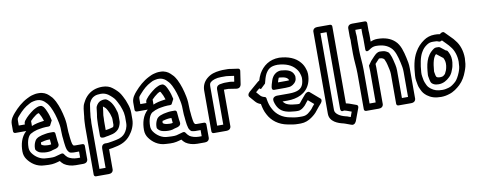

<svg xmlns="http://www.w3.org/2000/svg" viewBox="-80 -1204 4559 1831"><g transform="rotate(-10 2200.0 -289.0)"><path d="M374.9 -321.8C374.9 -321.8 400.3 -369.4 400.2 -370.1C393.1 -403.1 384.3 -434 371.4 -462.5C365.2 -480.1 357.8 -489.9 352.4 -499.7C346.8 -509.9 338 -515.1 334.5 -518.5C331 -522 325 -523.9 320.3 -523.9L312.3 -523.9C302 -523.9 296.3 -522.8 282.5 -517.3C271.7 -512.6 269.6 -511.9 261.7 -507.4L247.7 -499.4C246.2 -498.6 244.3 -497.3 243.3 -496.6C212.2 -474.4 177.6 -447.3 150.2 -410.7C144.3 -402.9 141.1 -393 141.1 -386.7V-375.9L81.9 -375.9V-425.3C81.9 -446.7 87.3 -450.1 107.8 -473.6C140.1 -510.7 174 -541.4 216 -562.3C236.5 -572.6 237.7 -574.9 258 -578.8C269.5 -581.3 277 -582.5 283 -583.1H300.7C323.1 -583.1 349.3 -570.6 363.7 -557.3L376.5 -544.5C385 -536 392.8 -528.2 398.8 -517.9L412.5 -494.4C435.8 -447.8 451.9 -394.5 463.6 -335.9C470.3 -302.6 472.1 -272.9 472.1 -231.7C472.1 -206.5 474 -200.4 476.2 -177.8C476.9 -164.8 477.6 -157.2 478.4 -152.3L480.3 -135.7C482.7 -116.3 485.4 -92.9 492.3 -72.4C494.9 -64.5 507.7 -38.9 522.7 -36.5C529 -35.4 540.4 -32.1 552.7 -32.1H605.1V27.1H577.3C543 27.1 509.5 16.3 489.5 2.8C478.9 -5.5 466.6 -19.6 457.9 -33.5C453.2 -41 443.4 -43.6 432.6 -40.6L407.6 -33.6C377.4 -25.1 365.9 -19.3 324.8 -20.9C305.6 -20.9 297.6 -22.9 287.3 -22.9C229.5 -22.9 180.8 -59.5 154.3 -97.4C144 -111.4 136.9 -131.2 136.9 -151.3C136.9 -224.4 160.6 -265.3 182.3 -279.2C201.3 -290.1 224.5 -299.7 246.3 -304.9L269.7 -309.5C296.9 -313.3 312.3 -317.1 334.7 -317.1H357.7C363.1 -317.1 369.1 -318.8 374.9 -321.8ZM204.1 -349.3C204.5 -351.8 204.9 -354.8 204.9 -356.3V-398.3C219.8 -415.1 240 -431.6 262.6 -447.9L273.1 -453.9C276.1 -455.4 279.2 -456.9 282.9 -458.5C283.3 -458.6 284.9 -458.9 288 -459.5C290.4 -457.5 292.8 -455.2 294.1 -453.5C308.2 -428.4 317.7 -408 326.5 -378.7C312 -376.9 296.9 -375 283.3 -372.2L257.7 -367.1C238.5 -362.7 221.4 -356.8 204.1 -349.3ZM142.8 -312.1C89.9 -263.7 73.1 -194.3 73.1 -126.7C73.1 -94.6 83 -68.9 97.7 -48.5C128 -5.6 181.6 39.8 260.8 40.9C270.2 42.2 282.7 42.8 299.2 42.9C345.5 44.5 373.2 35.2 408.2 25.4C417.8 38.5 428.1 49.7 440.5 59.2C468.8 78.7 507.8 90.9 552.7 90.9H624.7C674.5 90.9 668.9 46.7 668.9 46.7L668.9 -76.3C668.9 -87 661.4 -95.9 649.3 -95.9H577.3C576.4 -95.9 569.4 -96.9 562.6 -98.2C560.3 -101.5 556.6 -108 553.1 -113.7C548.9 -127.3 545.9 -148.3 543.7 -166.3L541.6 -183.8C541.1 -187.2 540.5 -193.1 539.8 -206.2C537.1 -234.5 535.9 -233.6 535.9 -256.3C535.9 -299 533.8 -333.1 526.4 -370C514.1 -431.4 497 -488.5 471.7 -539C471.6 -539.3 471.4 -539.7 471.2 -540.1L457.2 -564.1C449.6 -577 440.5 -588 429.1 -597.9L416.3 -610.7C395.7 -630.1 364.3 -646.9 325.3 -646.9H306.3C294.6 -646.9 284.7 -644.4 270.1 -641.2C242.9 -635.9 223.2 -625.2 208 -617.7C150.5 -588.9 104.8 -546.5 67.2 -503.4C49 -482.4 18.1 -447.3 18.1 -400.7V-331.7C18.1 -321 25.6 -312.1 37.7 -312.1ZM393.3 -257.9 359.3 -257.9C331.6 -257.9 303.5 -249.9 287.1 -247.6C285.1 -247.3 282.4 -246.6 280.8 -246L269.5 -242.3C259.5 -239.3 246.9 -236.3 230.3 -223.8C223.5 -218.8 217.6 -211.5 214.3 -204.9L209.3 -194.9C202.4 -181.1 196.1 -157.4 196.1 -138.7V-129.7C196.1 -124.9 197.5 -120.4 199.9 -117.3C210.7 -102.9 226 -90.2 249 -85.6L259.4 -83.5C278.9 -80.5 282.3 -79.1 302.7 -79.1C311.4 -79.1 319.6 -79.5 324.5 -80.2C339.3 -81 351.3 -85.7 359.3 -88.9L387.7 -96.2C387.7 -96.2 433.5 -104 423.2 -145.1C422.7 -146.8 422.8 -149 422.5 -150.5L419.7 -166.7C417.8 -185.6 414.8 -222.4 412.7 -241.1C411.5 -251.6 403 -257.9 393.3 -257.9ZM328 -142.9C299.8 -144.6 275.4 -145.3 260.1 -161.8C260.5 -164.1 261.9 -171.2 261.9 -175.3C261.9 -179.2 262.1 -180.2 262.4 -181.1C282.2 -187 316.4 -194.1 334.7 -194.1H351C352.4 -179.2 353.9 -161.3 355.3 -146.2C351.3 -144.8 346.5 -143.9 346.3 -143.9C339.5 -143.9 339.6 -142.9 328 -142.9Z M827.1 -252.7V-143.7C827.1 -131.9 835.3 -124.9 845.5 -124.1C863.9 -120.5 878.9 -126.6 883.7 -127.4C890.9 -128.2 898.9 -129.2 906.8 -131L931.8 -136.7C956 -141 981.7 -150.3 1003.7 -172.3C1019.3 -188 1028.9 -213 1033.7 -233C1035 -237.1 1035.9 -241.3 1035.9 -246.3L1035.9 -305.3C1035.9 -310.4 1034.9 -317.6 1034.9 -320.3C1034.9 -330.5 1031.4 -342.9 1026.6 -355L1020.9 -374C1014.6 -395 998 -431 978.5 -450.5C972.4 -456.6 952.6 -478.9 934.3 -478.9L920.3 -478.9C915 -478.9 905.9 -476.5 903 -475.7C872.5 -469.8 856.1 -446.5 846.3 -427C844.2 -422.8 842.8 -418 842.4 -414.4C840.1 -396.5 838.1 -379.5 836.3 -362.3L833.4 -341.9C832.3 -333.8 829.1 -323.6 829.1 -306.7C829.1 -296.3 827.1 -273.9 827.1 -252.7ZM892.9 -332C893.1 -335.4 895.5 -345.1 896.7 -359L899.7 -379.7C901.1 -393.8 902.1 -402.6 903.6 -415.4C910.5 -411 917 -404.3 926.1 -396.9C937 -385.5 952.2 -353.9 959.3 -335.4L965.1 -316C966.8 -310.2 969.2 -302.9 971.2 -293.1C971.3 -288.6 971.5 -285.5 972.1 -279.3V-224.4C970.4 -217.3 968.2 -210.7 965.6 -205.7C962.5 -204 953.3 -201.3 943.2 -199L918.1 -193.2C912.7 -192.3 906.6 -191.3 900.4 -190.6C895.4 -189.9 895.3 -189.8 890.9 -188.8V-277.3C890.9 -291.1 894.1 -312.7 892.9 -332ZM769.9 -329.2C770.3 -342.2 772.9 -356.3 774.7 -372.4L776.6 -393.3C782.7 -428.1 784.1 -455.9 790 -470.5C802.2 -492.9 802 -495 812.9 -506.5C829.4 -524.1 853.1 -538.1 904.7 -538.1C934.3 -538.1 956.6 -528.8 975.3 -515.9L994.5 -500.6C1021.9 -475.9 1030.4 -468.4 1049.5 -431.6C1067.2 -398.9 1070.9 -388.5 1082.3 -354.2C1089.9 -332.9 1093 -312.8 1095.1 -285.7V-221.7C1095.1 -180.5 1076.6 -146.3 1059.6 -125.5C1044 -106.5 1018.2 -87.5 972 -79.4C947.1 -75 924.1 -69 893.6 -65.6C885.1 -64.4 879.5 -64.3 873.4 -64.8C873.4 -64.8 827.1 -73.1 827.1 -20.7V165.1L767.9 165.1V-277.3C767.9 -293.9 771.8 -313 769.9 -329.2ZM704.1 -252.7V209.3C704.1 220 711.6 228.9 723.7 228.9H846.7C896.5 228.9 890.9 184.7 890.9 184.7V-4.1C914.1 -7 936.3 -10.8 959.5 -16.9C1012.2 -26.6 1065.6 -50.5 1103.2 -99.4C1131.9 -135.1 1158.9 -188.1 1158.9 -246.3L1158.9 -311.3C1158.9 -340.8 1152.6 -368.9 1143.7 -393.8C1132.7 -426.8 1126.3 -443.7 1108.5 -476.4C1088.3 -515.6 1073.3 -530.5 1045.5 -555.4L1025.1 -571.8C1003 -589.4 969.9 -601.9 929.3 -601.9C868.1 -601.9 815.7 -582.5 775.1 -539.5C752.5 -515.4 743.9 -495.3 735.3 -479.8C716.1 -445.2 718.5 -404.9 713.6 -378.2C713.5 -377.5 713.3 -376.2 713.3 -375.3L711.3 -353.6C709.9 -341.8 706.1 -321.9 706.1 -302.7C706.1 -287.6 704.1 -269.2 704.1 -252.7Z M1551.9 -321.8C1551.9 -321.8 1577.3 -369.4 1577.2 -370.1C1570.1 -403.1 1561.3 -434 1548.4 -462.5C1542.2 -480.1 1534.8 -489.9 1529.4 -499.7C1523.8 -509.9 1515 -515.1 1511.5 -518.5C1508 -522 1502 -523.9 1497.3 -523.9L1489.3 -523.9C1479 -523.9 1473.3 -522.8 1459.5 -517.3C1448.7 -512.6 1446.6 -511.9 1438.7 -507.4L1424.7 -499.4C1423.2 -498.6 1421.3 -497.3 1420.3 -496.6C1389.2 -474.4 1354.6 -447.3 1327.2 -410.7C1321.3 -402.9 1318.1 -393 1318.1 -386.7V-375.9L1258.9 -375.9V-425.3C1258.9 -446.7 1264.3 -450.1 1284.8 -473.6C1317.1 -510.7 1351 -541.4 1393 -562.3C1413.5 -572.6 1414.7 -574.9 1435 -578.8C1446.5 -581.3 1454 -582.5 1460 -583.1H1477.7C1500.1 -583.1 1526.3 -570.6 1540.7 -557.3L1553.5 -544.5C1562 -536 1569.8 -528.2 1575.8 -517.9L1589.5 -494.4C1612.8 -447.8 1628.9 -394.5 1640.6 -335.9C1647.3 -302.6 1649.1 -272.9 1649.1 -231.7C1649.1 -206.5 1651 -200.4 1653.2 -177.8C1653.9 -164.8 1654.6 -157.2 1655.4 -152.3L1657.3 -135.7C1659.7 -116.3 1662.4 -92.9 1669.3 -72.4C1671.9 -64.5 1684.7 -38.9 1699.7 -36.5C1706 -35.4 1717.4 -32.1 1729.7 -32.1H1782.1V27.1H1754.3C1720 27.1 1686.5 16.3 1666.5 2.8C1655.9 -5.5 1643.6 -19.6 1634.9 -33.5C1630.2 -41 1620.4 -43.6 1609.6 -40.6L1584.6 -33.6C1554.4 -25.1 1542.9 -19.3 1501.8 -20.9C1482.6 -20.9 1474.6 -22.9 1464.3 -22.9C1406.5 -22.9 1357.8 -59.5 1331.3 -97.4C1321 -111.4 1313.9 -131.2 1313.9 -151.3C1313.9 -224.4 1337.6 -265.3 1359.3 -279.2C1378.3 -290.1 1401.5 -299.7 1423.3 -304.9L1446.7 -309.5C1473.9 -313.3 1489.3 -317.1 1511.7 -317.1H1534.7C1540.1 -317.1 1546.1 -318.8 1551.9 -321.8ZM1381.1 -349.3C1381.5 -351.8 1381.9 -354.8 1381.9 -356.3V-398.3C1396.8 -415.1 1417 -431.6 1439.6 -447.9L1450.1 -453.9C1453.1 -455.4 1456.2 -456.9 1459.9 -458.5C1460.3 -458.6 1461.9 -458.9 1465 -459.5C1467.4 -457.5 1469.8 -455.2 1471.1 -453.5C1485.2 -428.4 1494.7 -408 1503.5 -378.7C1489 -376.9 1473.9 -375 1460.3 -372.2L1434.7 -367.1C1415.5 -362.7 1398.4 -356.8 1381.1 -349.3ZM1319.8 -312.1C1266.9 -263.7 1250.1 -194.3 1250.1 -126.7C1250.1 -94.6 1260 -68.9 1274.7 -48.5C1305 -5.6 1358.6 39.8 1437.8 40.9C1447.2 42.2 1459.7 42.8 1476.2 42.9C1522.5 44.5 1550.2 35.2 1585.2 25.4C1594.8 38.5 1605.1 49.7 1617.5 59.2C1645.8 78.7 1684.8 90.9 1729.7 90.9H1801.7C1851.5 90.9 1845.9 46.7 1845.9 46.7L1845.9 -76.3C1845.9 -87 1838.4 -95.9 1826.3 -95.9H1754.3C1753.4 -95.9 1746.4 -96.9 1739.6 -98.2C1737.3 -101.5 1733.6 -108 1730.1 -113.7C1725.9 -127.3 1722.9 -148.3 1720.7 -166.3L1718.6 -183.8C1718.1 -187.2 1717.5 -193.1 1716.8 -206.2C1714.1 -234.5 1712.9 -233.6 1712.9 -256.3C1712.9 -299 1710.8 -333.1 1703.4 -370C1691.1 -431.4 1674 -488.5 1648.7 -539C1648.6 -539.3 1648.4 -539.7 1648.2 -540.1L1634.2 -564.1C1626.6 -577 1617.5 -588 1606.1 -597.9L1593.3 -610.7C1572.7 -630.1 1541.3 -646.9 1502.3 -646.9H1483.3C1471.6 -646.9 1461.7 -644.4 1447.1 -641.2C1419.9 -635.9 1400.2 -625.2 1385 -617.7C1327.5 -588.9 1281.8 -546.5 1244.2 -503.4C1226 -482.4 1195.1 -447.3 1195.1 -400.7V-331.7C1195.1 -321 1202.6 -312.1 1214.7 -312.1ZM1570.3 -257.9 1536.3 -257.9C1508.6 -257.9 1480.5 -249.9 1464.1 -247.6C1462.1 -247.3 1459.4 -246.6 1457.8 -246L1446.5 -242.3C1436.5 -239.3 1423.9 -236.3 1407.3 -223.8C1400.5 -218.8 1394.6 -211.5 1391.3 -204.9L1386.3 -194.9C1379.4 -181.1 1373.1 -157.4 1373.1 -138.7V-129.7C1373.1 -124.9 1374.5 -120.4 1376.9 -117.3C1387.7 -102.9 1403 -90.2 1426 -85.6L1436.4 -83.5C1455.9 -80.5 1459.3 -79.1 1479.7 -79.1C1488.4 -79.1 1496.6 -79.5 1501.5 -80.2C1516.3 -81 1528.3 -85.7 1536.3 -88.9L1564.7 -96.2C1564.7 -96.2 1610.5 -104 1600.2 -145.1C1599.7 -146.8 1599.8 -149 1599.5 -150.5L1596.7 -166.7C1594.8 -185.6 1591.8 -222.4 1589.7 -241.1C1588.5 -251.6 1580 -257.9 1570.3 -257.9ZM1505 -142.9C1476.8 -144.6 1452.4 -145.3 1437.1 -161.8C1437.5 -164.1 1438.9 -171.2 1438.9 -175.3C1438.9 -179.2 1439.1 -180.2 1439.4 -181.1C1459.2 -187 1493.4 -194.1 1511.7 -194.1H1528C1529.4 -179.2 1530.9 -161.3 1532.3 -146.2C1528.3 -144.8 1523.5 -143.9 1523.3 -143.9C1516.5 -143.9 1516.6 -142.9 1505 -142.9Z M2004.1 -45.9H1944.9V-421.3C1944.9 -454.7 1951.8 -459.5 1961 -467.8C1978.2 -482.5 2014.9 -496.1 2061.7 -496.1H2110.7C2117.8 -496.1 2125.9 -494.5 2134.2 -493.4L2186.4 -486L2178.2 -430.9L2148.2 -435.6C2143.8 -436.3 2140 -436.9 2135.3 -436.9H2086.3C2073.6 -436.9 2064.5 -434.4 2058.4 -433.6L2044.1 -431.6C2040.1 -431 2004.1 -426.8 2004.1 -387.7ZM2023.7 17.9C2073.5 17.9 2067.9 -26.3 2067.9 -26.3L2067.9 -373.1L2110.6 -373.1C2110.9 -373.1 2112.7 -373 2115.8 -372.4L2186.9 -361.4C2231.6 -354.5 2234.5 -400.9 2234.5 -400.9L2252.5 -522.9C2254.3 -534.9 2248.2 -545 2236.8 -546.6L2166.5 -556.5C2157.7 -558.4 2145.5 -559.9 2135.3 -559.9H2086.3C2077 -559.9 2067.9 -559.2 2058.2 -557.6C2012.5 -552.4 1971.9 -543.5 1931 -508.2C1899 -479.7 1881.1 -442.4 1881.1 -396.7V-1.7C1881.1 9 1888.6 17.9 1900.7 17.9Z M2705.5 -295.3C2723.9 -301.4 2758.1 -326.2 2759.8 -359.8C2760.8 -367.2 2760.9 -371.4 2760.9 -378.3C2760.9 -382 2759.8 -385.8 2759 -388.7C2743.2 -444 2689.4 -454.4 2637.4 -458.8C2636.7 -458.8 2635.8 -458.9 2635.3 -458.9C2615.7 -458.9 2594.3 -453.3 2575.1 -437.6C2545.5 -413.4 2537.8 -382.6 2532.7 -365.3C2525.1 -341.5 2505 -288.1 2538.7 -288.1H2648.7C2661.9 -288.1 2676.6 -290.1 2682.7 -290.1C2691.7 -290.1 2696.8 -292.4 2705.5 -295.3ZM2696.3 -353.4C2688.8 -352.9 2677.8 -351.9 2673.3 -351.9H2587.9C2589.1 -356.4 2590.9 -362.9 2593.4 -370.7C2596.9 -382.8 2600 -390.7 2602.2 -394.2C2603.5 -394.6 2605.7 -395 2609.7 -395.1C2657.8 -391 2686.8 -382 2696.3 -353.4ZM2417.6 -318.2C2417.6 -318.2 2463.8 -361.7 2464 -362.5C2471.7 -395.8 2482.6 -431.1 2493.7 -452.2C2517.2 -492.9 2542.8 -517.9 2613.1 -518.1C2690.8 -514.3 2747.9 -490.4 2783.5 -446.5C2796.9 -431.4 2807.4 -411.8 2812.9 -391.5C2815.7 -381.4 2819.5 -370.4 2820.1 -356.2C2820.1 -329.4 2816.1 -308.5 2810.1 -292.9C2795.4 -254 2761.5 -228.9 2673.3 -228.9H2559.3C2559.3 -228.9 2503 -230.1 2515.8 -178.9C2529.4 -124.7 2557.4 -83.1 2612.7 -66.2C2640.9 -56.9 2668.3 -54.9 2694.7 -52.3C2701.2 -51.4 2705.8 -51.1 2711.7 -51.1H2730.7C2743.4 -51.1 2760.2 -58.1 2768.3 -63.4C2775 -67.9 2786.1 -75.7 2798.7 -88.3C2809.1 -98.8 2812.8 -106.9 2823.7 -119.6L2837.8 -136.1L2892.4 -89.1C2880.2 -75.1 2869.3 -62.4 2857.1 -45.3C2853.8 -40.4 2832.4 -21.3 2818 -10.4C2802.9 0 2786.7 8.1 2759.3 8.1H2735.3C2702 8.1 2675.2 3.3 2644 -3.4C2569.3 -16.6 2513.9 -58.6 2484.5 -117.4C2468.7 -145.5 2461.2 -173.4 2454.5 -211.8C2454 -214.3 2453.9 -215.6 2453.9 -217.3C2453.9 -227.2 2447.9 -234.5 2439.5 -236.3C2419.5 -240.8 2406.4 -248.3 2394.4 -262.6L2365.8 -295.5L2402.4 -326.9C2406.3 -322.5 2410.4 -318.8 2417.6 -318.2ZM2883.9 -381.8C2883.1 -399.8 2880.4 -415.3 2874.7 -429.7C2867.7 -454.7 2855 -478.5 2838.5 -497.5C2795.6 -549.9 2727.2 -577.7 2638.9 -581.9C2544.4 -581.9 2479.5 -532.4 2440.3 -463.8C2428.6 -442 2421.8 -423.4 2414.5 -399.7C2409.6 -397.6 2404.2 -394.6 2399.4 -390.5L2306.4 -310.5C2287.6 -294.3 2285.2 -274.1 2293.7 -264.3L2339.6 -211.4C2353.3 -195.2 2369.7 -184.2 2391.7 -177.1C2398.5 -139.2 2407.5 -104.7 2425.5 -72.6C2459.3 -5.5 2523.5 43.9 2610 59.4C2640.2 65.9 2672.5 71.9 2710.7 71.9H2734.7C2776.2 71.9 2812.1 55.9 2839.3 36.9C2857.7 23.9 2883.9 5 2905.1 -25C2917.9 -42.8 2937.2 -63.7 2956.7 -86.6C2967.7 -99.5 2972.1 -119.4 2961.6 -128.4L2868.6 -208.4C2855.8 -219.4 2834.7 -209.9 2822.3 -195.4L2782.3 -148.4C2775.9 -140.9 2769.3 -133.6 2760.7 -121.5C2759 -120.1 2755.3 -117.1 2752.5 -114.9H2736.3C2732.5 -114.9 2730 -115 2725.3 -115.7C2695.8 -118.6 2673.6 -120.4 2651.3 -127.8C2627 -135.1 2611.7 -146.8 2599 -165.1H2648.7C2741.6 -165.1 2833.4 -199.2 2869.1 -293.2C2879.5 -320.7 2883.9 -348.7 2883.9 -381.8Z M3067.9 -743.1 3127.1 -743.1V-2.7C3127.1 38.7 3161.1 21.5 3161.1 21.5C3169.7 23.5 3177.4 25.6 3184.4 27.7L3231.7 44.9L3213.5 94.1L3189.9 85.4C3187.5 84.6 3179.9 80.5 3169.8 79.3C3118.4 67.6 3067.9 38.8 3067.9 0.7ZM3048.3 -806.9C2998.5 -806.9 3004.1 -762.7 3004.1 -762.7V25.3C3004.1 102.9 3083.5 130.5 3136.5 142.3C3142.5 143.7 3141.7 143.6 3150.4 146.7L3206.9 167.5C3241.8 180.4 3255.7 139 3256.6 136.5L3299.6 20.5C3304.4 7.6 3301.1 -5.6 3290.1 -9.6L3223.6 -33.7C3211.7 -37.4 3202.8 -40.2 3190.9 -42.1V-787.3C3190.9 -798 3183.4 -806.9 3171.3 -806.9Z M3403.9 -652.3C3403.9 -667.5 3400.9 -679.9 3400.9 -688.3L3400.9 -717.1H3460.1L3460.1 -663.7C3460.1 -645 3462.1 -629.7 3462.1 -620.7V-520.7C3462.1 -520.7 3457.8 -475.6 3504.9 -509.6C3521.7 -521.7 3541.6 -532.1 3566.7 -532.1C3631.9 -532.1 3674.4 -515.9 3707.1 -485.9C3741.9 -455.2 3758.6 -395.9 3772.2 -335.4C3779.8 -301.6 3785.1 -277.7 3785.1 -241.7V0.1H3725.9V-266.3C3725.9 -307.1 3714.8 -341.4 3708.3 -370.5C3703.3 -393 3697.6 -408.2 3688.9 -427.7L3680.7 -444.1C3679.4 -446.7 3677 -449.2 3674.9 -450.6C3662.9 -458.6 3644.9 -471.5 3617.3 -471.9C3607.7 -472.5 3599.6 -472.9 3592.3 -472.9H3591.3C3587.2 -472.9 3582.4 -471.8 3578.5 -470.2C3560 -462.8 3545.3 -450 3535.1 -438.3L3498.8 -399.2C3498.8 -399.2 3470.1 -359.5 3470.1 -358.7C3470.1 -339.4 3472.1 -321.7 3472.1 -305.7L3472.1 -1.9L3412.9 -1.9L3412.9 -330.3C3412.9 -397 3402.9 -460.5 3402.9 -522.3V-624.3C3402.9 -639.1 3403.9 -645.2 3403.9 -652.3ZM3591.7 -408.1C3603.1 -408.1 3611.3 -403.8 3623.3 -395.9L3629.1 -384.3C3636.8 -366.8 3641.3 -355.1 3645.7 -335.5C3652.7 -303.8 3662.1 -272.5 3662.1 -241.7V44.3C3662.1 55 3669.6 63.9 3681.7 63.9H3804.7C3854.5 63.9 3848.9 19.7 3848.9 19.7V-266.3C3848.9 -308 3842.3 -337.1 3834.8 -370.6C3821.1 -431.3 3804.4 -499.9 3758.9 -540.1C3719.8 -575.9 3665.9 -595.9 3591.3 -595.9C3568.1 -595.9 3546.5 -590.3 3525.9 -581.3L3525.9 -644.2C3526.8 -661.8 3523.9 -678.1 3523.9 -688.3L3523.9 -761.3C3523.9 -772 3516.4 -780.9 3504.3 -780.9H3381.3C3331.5 -780.9 3337.1 -736.7 3337.1 -736.7V-663.7C3337.1 -648.4 3339.8 -637 3340.1 -629C3339.5 -622.3 3339.1 -611.9 3339.1 -599.7V-497.7C3339.1 -430.5 3349.1 -367 3349.1 -305.7V42.3C3349.1 53 3356.6 61.9 3368.7 61.9H3491.7C3541.5 61.9 3535.9 17.7 3535.9 17.7V-330.3C3535.9 -342.4 3535.1 -353.3 3534.5 -364L3574.2 -406.9C3574.6 -407.3 3575.6 -408.4 3576.2 -409C3580 -408.8 3586.5 -408.1 3591.7 -408.1Z M4259.9 -275.3C4259.9 -314.3 4246.4 -343 4233.1 -365.2C4229.7 -370.8 4221.4 -373.6 4217.1 -373.9L4170 -410.8C4159.7 -419 4151 -417.9 4135.3 -417.9H4129.3C4122.4 -417.9 4114.2 -414.9 4107.7 -410.6C4025.4 -355.7 4014.4 -264.7 4008.2 -177.8C4008.2 -177.1 4008.1 -176.2 4008.1 -175.7V-164.7C4008.1 -162.8 4008.5 -160.3 4008.8 -158.9C4013.8 -139.1 4015.2 -103.8 4029.8 -90.1C4040.4 -79.4 4057.5 -70.2 4079 -69.2C4084.5 -68.3 4089.3 -68.1 4095.7 -68.1C4140.3 -68.1 4176.1 -91.4 4199.2 -113.9C4231.7 -142.5 4237 -171.5 4242.6 -183.9C4251.4 -203.7 4255.7 -226.2 4258.6 -249.6C4258.8 -250.8 4258.9 -252.4 4258.9 -253.3C4258.9 -259.5 4259.9 -267.5 4259.9 -275.3ZM4106.3 -132.9C4100 -132.9 4091.4 -135.9 4084.9 -141.2C4082.9 -146.2 4081.1 -150.4 4078.8 -155.7C4076.6 -165.2 4075.2 -177.5 4071.9 -192.2V-199.3C4078 -282.7 4092.6 -332.1 4117 -354.3C4117 -354.3 4118.7 -354.3 4120.8 -354.5L4176 -311.2C4177.3 -310.2 4178.2 -309.5 4180.7 -308.5C4189.6 -291.6 4195.9 -273.7 4196.1 -251.8C4195.6 -244.7 4195.2 -238.5 4195.1 -230.6C4192.8 -212.9 4189.7 -200.4 4184.8 -186.6C4179.8 -175.1 4172.8 -159.5 4169.6 -154.7C4154.1 -141.5 4150.3 -131.9 4120.3 -131.9C4111.9 -131.9 4112.3 -132.9 4106.3 -132.9ZM4196.9 -474.8 4234.6 -436.3C4252.4 -419.8 4256 -412.7 4270.5 -395.5C4298.9 -362 4318.8 -307.4 4319.1 -247.8L4317.2 -222.9C4317.2 -222.2 4317.1 -221.2 4317.1 -220.7C4317.1 -192.1 4309.2 -167.1 4299.8 -143.5C4287.4 -112.4 4268.9 -79.3 4252.9 -64.2C4229.8 -43.1 4205.5 -24.9 4181.6 -18.9C4163.8 -14.4 4145.9 -8.9 4121.3 -8.9C4070.7 -8.9 4042.4 -18.9 4012.9 -40.9C3990.6 -58.6 3983.5 -67.5 3973.1 -91.1C3966.7 -106.2 3960.8 -118 3958.6 -130.2C3954.3 -159.4 3947.4 -181.8 3949.8 -208C3955 -286.2 3968.3 -355.8 3993.2 -397.4C4009.8 -426.8 4024.4 -441.8 4050.7 -460C4070.5 -471.9 4082.2 -477.1 4110.7 -477.1C4136.1 -477.1 4150.3 -476.6 4165 -469.3C4173.6 -464.9 4185.7 -467.7 4196.9 -474.8ZM4188.1 -536.5C4171.6 -540.5 4153.1 -540.9 4135.3 -540.9C4096.1 -540.9 4060.7 -528.7 4032.2 -509.2C3994.2 -483.2 3964.4 -452.3 3940.8 -410.6C3903 -347.1 3891.6 -268.4 3886.2 -188C3883 -150 3892 -121.8 3895.4 -97.8C3899.3 -76 3907.1 -62.4 3912.9 -48.9C3925.1 -20.9 3938.9 -4.2 3963.1 14.9C3998.5 41.5 4038 54.9 4096.7 54.9C4125.1 54.9 4150.5 50.1 4173.8 42.5C4220.3 30.1 4258.6 -1.5 4285.1 -25.8C4320.3 -58.7 4344.1 -102.8 4358.5 -143.2C4369.6 -171.2 4380.4 -203.8 4380.9 -244.2L4382.8 -269.1C4382.8 -269.6 4382.9 -270.6 4382.9 -271.3C4382.9 -343.1 4360.2 -405.2 4325.9 -446C4313.6 -462.8 4304.9 -473.3 4287.4 -489.7L4232.6 -545.4C4222.2 -556 4204 -551.6 4188.1 -536.5Z"/></g></svg>

Font: Tape
Style: Regular
Weight: 500
Foundry: Cannot Into Space Fonts
Version: Version 0.97